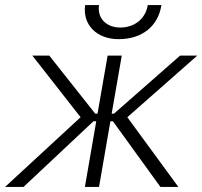

<svg xmlns="http://www.w3.org/2000/svg" viewBox="-49 -740 801 760"><path d="M-29 0H44L321 -260H332L287 0H343L388 -260H398L586 0H657L455 -276L732 -520H664L402 -290H393L433 -520H377L337 -290H328L146 -520H79L270 -276ZM420 -585C515 -585 577 -637 590 -720H536C527 -665 483 -631 427 -631C372 -631 335 -668 343 -720H288C277 -640 336 -585 420 -585Z"/></svg>

Font: Fixel Display Light
Style: Italic
Weight: 300
Italic angle: -10°
Designer: AlfaBravo + MacPaw
Foundry: Kyrylo Tkachov, Marchela Mozhyna, Serhii Makarenko, Maria Weinstein, Zakhar Kryvoshyya
Version: Version 1.210;Glyphs 3.2 (3217)